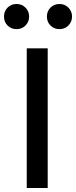

<svg xmlns="http://www.w3.org/2000/svg" viewBox="-61 -942 381 962"><path d="M73 -700H178V0H73ZM192 -904Q210 -922 237 -922Q264 -922 282 -903.5Q300 -885 300 -859Q300 -833 282 -814.5Q264 -796 237 -796Q210 -796 192 -814Q174 -832 174 -859Q174 -886 192 -904ZM-23 -904Q-5 -922 22 -922Q49 -922 67 -903.5Q85 -885 85 -859Q85 -833 67 -814.5Q49 -796 22 -796Q-5 -796 -23 -814Q-41 -832 -41 -859Q-41 -886 -23 -904Z"/></svg>

Font: Lopes Sans Medium
Style: Regular
Weight: 500
Designer: Gabriel Lam, Diego Maldonado
Foundry: TypeRant, Foresti Design
Version: Version 4.000